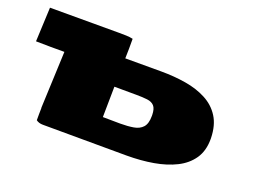

<svg xmlns="http://www.w3.org/2000/svg" viewBox="-82 -678 1140 858"><g transform="rotate(20 487.5 -249.0)"><path d="M574.7 2.4 176.3 1Q156.7 1 144 -8.8Q144 -24.4 144 -37.8Q144 -51.3 144.5 -66.9L144 -68.4L155.3 -337.9H90.3L20 -338.9L27.3 -501.5H356.4Q373.5 -501.5 390.1 -501Q406.7 -500.5 421.9 -497.1V-449.7L420.9 -403.8H592.3Q654.3 -403.8 709.7 -394.5Q765.1 -385.3 808.1 -362.5Q851.1 -339.8 876.2 -300.3Q901.4 -260.7 902.8 -199.7V-194.8Q902.8 -139.2 877 -101.3Q851.1 -63.5 805.9 -40.8Q760.7 -18.1 701.4 -7.8Q642.1 2.4 574.7 2.4ZM499.5 -122.1Q534.7 -122.1 562 -126.7Q589.4 -131.3 605 -148.4Q620.6 -165.5 620.6 -202.6V-207Q620.1 -236.8 608.6 -249.5Q597.2 -262.2 575.4 -264.9Q553.7 -267.6 522.5 -267.6L418.5 -268.1L416.5 -123Z"/></g></svg>

Font: Seymour One
Style: Regular
Weight: 400
Designer: Vernon Adams
Foundry: Vernon Adams
Version: Version 1.100; ttfautohint (v1.8.4.7-5d5b);gftools[0.9.33]